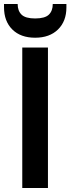

<svg xmlns="http://www.w3.org/2000/svg" viewBox="-43 -937 351 957"><path d="M68 0V-700H196V0ZM132 -749Q60 -749 18.5 -790Q-23 -831 -23 -901V-917H45Q45 -883 64.5 -864Q84 -845 132 -845Q181 -845 200.5 -864Q220 -883 220 -917H288V-900Q288 -831 246 -790Q204 -749 132 -749Z"/></svg>

Font: DeepMind Sans
Style: Bold
Weight: 700
Designer: Jonny Pinhorn / Modifications: Colophon Foundry
Foundry: Colophon Foundry
Version: Version 1.002; ttfautohint (v1.8.2)